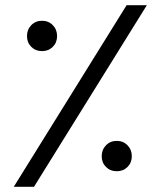

<svg xmlns="http://www.w3.org/2000/svg" viewBox="-20 -720 618 740"><path d="M33 0 468 -700H546L111 0ZM430 -60Q405 -60 388.5 -76.5Q372 -93 372 -118Q372 -143 388.5 -160Q405 -177 430 -177Q455 -177 471.5 -160Q488 -143 488 -118Q488 -93 471.5 -76.5Q455 -60 430 -60ZM142 -523Q117 -523 100.5 -539.5Q84 -556 84 -581Q84 -606 100.5 -623Q117 -640 142 -640Q167 -640 183.5 -623Q200 -606 200 -581Q200 -556 183.5 -539.5Q167 -523 142 -523Z"/></svg>

Font: Fustat
Style: Regular
Weight: 400
Designer: Mohamed Gaber, Khaled Hosny, Laura Garcia Mut
Foundry: Kief Type Foundry, Alif Type Foundry, Hard Type Foundry
Version: Version 1.007